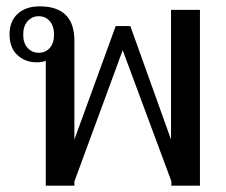

<svg xmlns="http://www.w3.org/2000/svg" viewBox="-20 -584 711 604"><path d="M124 -393Q115 -388 95 -388Q59 -388 34.5 -411Q10 -434 10 -476Q10 -517 35.5 -540.5Q61 -564 105 -564Q214 -564 214 -456V-145L344 -502H390L518 -145V-553H609V0H519V-14L366 -426L214 -13V0H124ZM150 -475Q150 -502 136.5 -517.5Q123 -533 102 -533Q81 -533 67 -517.5Q53 -502 53 -475Q53 -448 67 -433Q81 -418 102 -418Q123 -418 136.5 -433Q150 -448 150 -475Z"/></svg>

Font: Trirong
Style: Regular
Weight: 400
Designer: Katatrad Team
Foundry: CadsonDemak
Version: Version 1.001